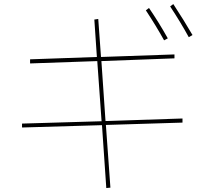

<svg xmlns="http://www.w3.org/2000/svg" viewBox="-20 -866 1040 957"><path d="M707 -814.5 722.7 -826.2Q771.5 -754.9 816.4 -674.8L797.9 -665Q757.8 -737.3 707 -814.5ZM828.1 -834 843.8 -845.7Q897.5 -763.7 939.5 -691.4L920.9 -680.7Q880.9 -753.9 828.1 -834ZM530.3 69.3 509.8 71.3 488.3 -242.2 89.8 -230.5V-250L486.3 -261.7L464.8 -561.5L129.9 -549.8V-570.3L462.9 -582L450.2 -768.6L469.7 -771.5L483.4 -582L849.6 -594.7V-575.2L485.4 -561.5L505.9 -262.7L889.6 -275.4V-254.9L507.8 -243.2Z"/></svg>

Font: Mgen+ 1mn thin
Style: Regular
Weight: 100
Designer: [Source Han Sans]
Ryoko NISHIZUKA  (kana & ideographs); Paul D. Hunt (Latin, Greek & Cyrillic); Wenlong ZHANG  (bopomofo
Version: Version 1.059.20150602